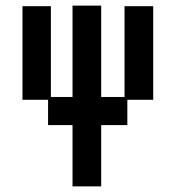

<svg xmlns="http://www.w3.org/2000/svg" viewBox="-20 -651 626 683"><path d="M238 12V-206H151V-296H60V-629H161V-306H238V-631H340V-306H423V-629H525V-296H433V-206H340V12Z"/></svg>

Font: Pixelify Sans
Style: Regular
Weight: 400
Designer: Stefie Justprince
Foundry: Typecalism Foundryline
Version: Version 1.000;February 13, 2025;FontCreator 15.0.0.3015 64-b